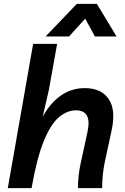

<svg xmlns="http://www.w3.org/2000/svg" viewBox="-20 -965 643 985"><path d="M20 0 150 -740H273L231 -505L199 -366Q238 -437 292.5 -475Q347 -513 415 -513Q499 -513 537.5 -457Q576 -401 552 -293L518 -136Q511 -102 507.5 -68Q504 -34 504 0H380Q380 -64 394 -128L429 -289Q441 -346 425.5 -372.5Q410 -399 370 -399Q324 -399 282 -363.5Q240 -328 204.5 -241Q169 -154 142 0ZM578 -778H467L417 -869L334 -778H214L374 -945H477Z"/></svg>

Font: Livvic SemiBold
Style: Italic
Weight: 600
Italic angle: -10°
Designer: Jacques Le Bailly, Baron von Fonthausen
Version: Version 1.001; ttfautohint (v1.8.2)